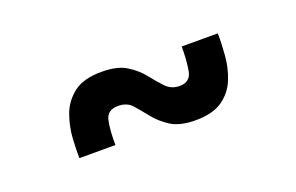

<svg xmlns="http://www.w3.org/2000/svg" viewBox="-35 -409 466 302"><g transform="rotate(-20 198.5 -258.0)"><path d="M255.7 -196.7Q229.3 -196.7 214.3 -206.3Q199.3 -216 189.7 -228.2Q180 -240.3 171.5 -250Q163 -259.7 148 -259.7Q130 -259.7 126.5 -244.3Q123 -229 123.3 -203.3H63Q62.7 -216.7 63.8 -236Q65 -255.3 71.7 -274.2Q78.3 -293 94.8 -306Q111.3 -319 142 -319Q168.7 -319 183.8 -309.3Q199 -299.7 208.5 -287.5Q218 -275.3 227.2 -265.7Q236.3 -256 250.3 -256Q268 -256 271.2 -272.5Q274.3 -289 274.3 -313.3H334.7Q335 -296 333.3 -276Q331.7 -256 324.3 -237.8Q317 -219.7 300.7 -208.2Q284.3 -196.7 255.7 -196.7Z"/></g></svg>

Font: Darker Grotesque Light
Style: Regular
Weight: 300
Designer: Gabriel Lam
Foundry: TypeRant
Version: Version 1.000;gftools[0.9.28]